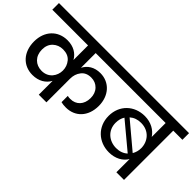

<svg xmlns="http://www.w3.org/2000/svg" viewBox="-62 -1269 1797 1797"><g transform="rotate(45 837.0 -370.0)"><path d="M-24 -740V-652H449V-459C418 -515 360 -551 280 -551C153 -551 65 -459 65 -321C65 -181 151 -88 276 -88C359 -88 418 -126 449 -183V0H550V-312C550 -353 561 -388 584 -417C606 -446 639 -461 683 -461C721 -461 753 -448 778 -422C803 -396 815 -362 815 -321C815 -233 761 -180 686 -180C671 -180 659 -181 649 -184V-101C668 -96 689 -94 713 -94C833 -94 921 -181 921 -323C921 -455 837 -551 714 -551C635 -551 579 -514 550 -457V-652H1009V-740ZM171 -320C171 -363 184 -397 211 -423C238 -448 271 -461 310 -461C355 -461 389 -447 413 -419C437 -390 449 -357 449 -319C449 -249 401 -176 310 -176C229 -176 171 -232 171 -320Z M962 -740V-652H1476V-468C1439 -524 1375 -561 1292 -561C1155 -561 1051 -464 1051 -322C1051 -179 1157 -82 1294 -82C1378 -82 1443 -119 1476 -175V0H1577V-652H1698V-740ZM1143 -322C1143 -358 1151 -389 1168 -415L1427 -199C1398 -172 1360 -158 1314 -158C1220 -158 1143 -222 1143 -322ZM1313 -491C1420 -491 1481 -411 1481 -324C1481 -292 1473 -262 1457 -235L1200 -451C1231 -478 1268 -491 1313 -491Z"/></g></svg>

Font: Poppins Medium
Style: Regular
Weight: 500
Designer: Ninad Kale (Devanagari), Jonny Pinhorn (Latin)
Foundry: Indian Type Foundry
Version: 4.004